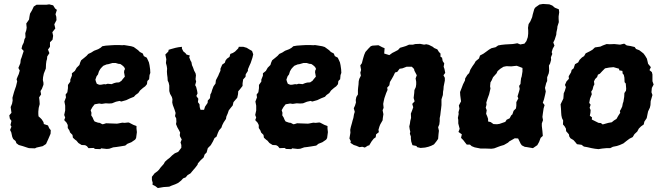

<svg xmlns="http://www.w3.org/2000/svg" viewBox="-20 -737 3355 972"><path d="M127 13 120 11 96 3 75 -3 63 -12 59 -23 47 -33 42 -44 37 -67 31 -79 38 -96 33 -104 38 -125 30 -136 27 -153 38 -166 34 -195 41 -212 44 -228 43 -242 51 -271 56 -286 61 -300 67 -325 64 -336 70 -351 75 -362 80 -380 73 -393 83 -417 85 -435 90 -448 94 -461 100 -479 89 -491 93 -507 100 -521 104 -539 109 -548 108 -569 113 -584 115 -597 113 -618 127 -638 129 -652 132 -668 142 -685 151 -704 165 -713H186H215L229 -715L249 -710L259 -694L268 -687L261 -665L265 -652L266 -635L255 -614L260 -593L245 -574L249 -556L246 -536L233 -523V-500L223 -486L230 -468L219 -451L218 -438L215 -428L213 -413L212 -390L202 -365L198 -346L197 -332L200 -318V-308L192 -287L185 -276L188 -259L178 -244L180 -226L181 -210L176 -191L174 -172V-160L175 -148L183 -141L191 -133L200 -119L202 -109L223 -102L229 -88L237 -78L236 -60L224 -32L213 -8L196 3L165 10L157 14Z M461 17 454 12 428 13 420 3 411 -2 393 -3 377 -13 367 -25 360 -30 349 -40 347 -54 335 -66 331 -77 323 -89V-104L317 -116L305 -129L310 -142L305 -155L310 -178V-202L306 -223L314 -244L312 -258L321 -270L324 -291V-307L336 -324V-334L344 -354V-366L359 -378L368 -394L382 -408L386 -421L391 -432L406 -444L418 -454L427 -464L442 -471L456 -480L477 -488L489 -495L498 -503L516 -506L545 -508L564 -509H580L601 -508L607 -509L620 -507L644 -503L657 -499L668 -491L679 -483L688 -474L703 -466L708 -453L723 -445L730 -430L734 -421L737 -407L740 -386L741 -368L737 -357L735 -336L726 -327L724 -311L715 -300L704 -292L689 -279L680 -266L666 -256L658 -247L638 -239L619 -230L594 -223L585 -226L567 -222L547 -214L532 -213L515 -214L495 -211L482 -213L459 -209L448 -195L439 -179L443 -166L442 -153L449 -142L454 -130L459 -122L476 -116L485 -115L498 -108L505 -109L517 -113L543 -112L572 -111L579 -112L599 -116L611 -115L629 -117L634 -116L655 -105L671 -99V-86L673 -68L669 -38L664 -30L645 -17L625 -9L614 0L590 4L570 7L553 9L533 16L520 17L492 14L488 18ZM482 -308H491L507 -311L515 -310L525 -313L545 -311L557 -316L568 -319L583 -320L595 -328L601 -336L612 -349L608 -371L609 -380L613 -388L608 -398L598 -407L589 -413L579 -414L566 -418H549L528 -412L520 -411L503 -404L495 -396L488 -388L481 -376L476 -360L469 -351L463 -334L465 -326L470 -313Z M779 215 766 205 752 198 753 188 749 174V158L763 140L777 130L785 122L793 111L809 93L815 82L827 71L840 61L851 50L865 39L882 32L898 11V-3L894 -16L900 -31L892 -45L890 -53L892 -66L886 -78L878 -92L871 -109L873 -120L872 -138L866 -149L869 -165L864 -181L860 -192L855 -205L852 -218L853 -235L850 -246L841 -262L837 -276V-286V-304L834 -318L829 -329L828 -345L826 -360L825 -375L826 -390L824 -403L820 -418L822 -437L817 -461L832 -476L834 -485L847 -489L869 -495L884 -498L901 -500V-491L908 -477L919 -468L924 -461L941 -456L938 -447L945 -429L949 -423L952 -407L957 -396L963 -379L970 -366L972 -356L970 -336L973 -324L968 -306L973 -297L978 -277L980 -264L974 -251L984 -237L982 -220L990 -209L991 -195L995 -181H1013L1018 -197L1031 -216L1032 -228L1043 -240L1045 -259L1050 -268L1054 -282L1061 -300L1071 -314L1073 -331L1085 -354L1089 -364L1096 -379V-389L1105 -410L1118 -419L1122 -431L1129 -440L1142 -449L1146 -464L1159 -469L1170 -476L1186 -492L1189 -500H1202H1212L1229 -495L1242 -487L1256 -479L1262 -462L1258 -445L1249 -418L1243 -405L1235 -386V-378L1224 -361L1223 -348L1211 -335L1208 -315V-302L1194 -284L1186 -275L1185 -260L1181 -242L1174 -234L1162 -220L1158 -203L1148 -191L1138 -178L1133 -163L1126 -147L1124 -135L1112 -117L1105 -103L1101 -91L1089 -77L1083 -64L1076 -45L1066 -38L1058 -21L1047 -2L1032 13L1026 35L1016 45L1011 60L995 75L982 90L980 97L967 114L959 123L944 141L930 149L920 161L907 166L897 177L882 189L867 196L848 203L837 208L824 209L808 210Z M1428 17 1421 12 1395 13 1387 3 1378 -2 1360 -3 1344 -13 1334 -25 1327 -30 1316 -40 1314 -54 1302 -66 1298 -77 1290 -89V-104L1284 -116L1272 -129L1277 -142L1272 -155L1277 -178V-202L1273 -223L1281 -244L1279 -258L1288 -270L1291 -291V-307L1303 -324V-334L1311 -354V-366L1326 -378L1335 -394L1349 -408L1353 -421L1358 -432L1373 -444L1385 -454L1394 -464L1409 -471L1423 -480L1444 -488L1456 -495L1465 -503L1483 -506L1512 -508L1531 -509H1547L1568 -508L1574 -509L1587 -507L1611 -503L1624 -499L1635 -491L1646 -483L1655 -474L1670 -466L1675 -453L1690 -445L1697 -430L1701 -421L1704 -407L1707 -386L1708 -368L1704 -357L1702 -336L1693 -327L1691 -311L1682 -300L1671 -292L1656 -279L1647 -266L1633 -256L1625 -247L1605 -239L1586 -230L1561 -223L1552 -226L1534 -222L1514 -214L1499 -213L1482 -214L1462 -211L1449 -213L1426 -209L1415 -195L1406 -179L1410 -166L1409 -153L1416 -142L1421 -130L1426 -122L1443 -116L1452 -115L1465 -108L1472 -109L1484 -113L1510 -112L1539 -111L1546 -112L1566 -116L1578 -115L1596 -117L1601 -116L1622 -105L1638 -99V-86L1640 -68L1636 -38L1631 -30L1612 -17L1592 -9L1581 0L1557 4L1537 7L1520 9L1500 16L1487 17L1459 14L1455 18ZM1449 -308H1458L1474 -311L1482 -310L1492 -313L1512 -311L1524 -316L1535 -319L1550 -320L1562 -328L1568 -336L1579 -349L1575 -371L1576 -380L1580 -388L1575 -398L1565 -407L1556 -413L1546 -414L1533 -418H1516L1495 -412L1487 -411L1470 -404L1462 -396L1455 -388L1448 -376L1443 -360L1436 -351L1430 -334L1432 -326L1437 -313Z M1846 -492 1857 -503 1866 -506 1896 -508 1915 -498 1927 -493 1925 -466 1951 -458 1966 -469 1978 -475 1995 -484 2005 -495 2022 -500 2035 -504 2051 -511H2071L2082 -514L2107 -515L2127 -511L2138 -513L2151 -510L2171 -500L2178 -494L2194 -487L2202 -474L2210 -466V-450L2218 -445L2221 -428L2229 -416L2226 -399L2230 -388L2234 -368L2225 -356L2232 -343V-329L2226 -299L2225 -284L2223 -273L2222 -256L2215 -234V-218V-205L2213 -187L2211 -172L2209 -154L2206 -139V-124L2204 -107L2198 -93L2202 -75L2200 -58L2198 -34L2189 -21L2177 -6L2163 1L2149 6L2132 10L2109 12L2092 8L2088 2L2068 -2L2062 -20L2060 -35V-46L2055 -60L2057 -70L2054 -83L2052 -97L2055 -110L2057 -125L2061 -140L2060 -162L2066 -177L2072 -194L2067 -211L2079 -224L2074 -241L2077 -266L2078 -281L2085 -296L2087 -310V-323L2084 -340L2090 -356L2078 -379L2076 -388L2065 -399H2038L2017 -391L2003 -389L1991 -373L1980 -370L1972 -353L1963 -337L1954 -322L1951 -305L1940 -293L1942 -282L1935 -266L1926 -240L1922 -222L1920 -211L1922 -191L1917 -179L1921 -159L1918 -139L1917 -128L1905 -107L1901 -97L1896 -80L1898 -68L1884 -57L1882 -42L1872 -35L1861 -21L1849 -1L1843 0L1827 10L1814 6L1800 8L1784 1L1771 -3L1754 -14L1756 -22L1749 -36L1754 -65L1753 -80L1756 -94L1762 -115L1765 -127L1769 -140L1772 -158L1776 -171L1771 -189L1777 -202L1782 -218L1781 -231L1784 -246L1792 -259V-281L1793 -293L1795 -309L1796 -326L1799 -338L1807 -354L1804 -369L1808 -383L1804 -406L1812 -417L1816 -433L1820 -447L1824 -460L1830 -474Z M2413 15 2398 12 2383 9 2368 3 2359 -5H2343L2335 -15L2325 -28L2314 -39L2318 -57L2301 -69L2307 -85L2300 -112V-130L2298 -140L2302 -160L2301 -169L2306 -187L2303 -203L2314 -224L2310 -254L2309 -271L2318 -294L2324 -310L2334 -330L2335 -340L2346 -358L2355 -367L2361 -384L2372 -402L2382 -416L2388 -427L2405 -441L2410 -456L2427 -465L2441 -475L2456 -486L2468 -493L2489 -498L2502 -507L2519 -510L2538 -512L2574 -514L2582 -515L2599 -518L2614 -512L2635 -516L2645 -529L2652 -549L2654 -567V-583L2653 -596L2656 -615L2665 -629L2674 -650L2677 -664L2685 -692L2691 -700L2711 -714L2729 -717L2761 -715L2776 -709L2789 -698L2809 -690L2811 -675L2808 -654V-643L2809 -625L2802 -603L2801 -592L2797 -574L2796 -561L2788 -536L2781 -522L2787 -506L2778 -490L2773 -473L2776 -464L2769 -447L2770 -434L2765 -416L2759 -405L2760 -379L2758 -366L2750 -346V-327L2745 -316L2739 -292L2743 -274L2740 -259L2734 -234L2728 -217L2737 -205L2732 -188L2728 -161L2726 -145L2729 -129L2723 -112V-99L2726 -73L2728 -49L2717 -39L2709 -18L2700 -2L2694 2L2678 13L2643 7H2638L2622 -1L2616 -9L2603 -36L2586 -37L2558 -21L2552 -15L2531 -3L2514 2L2503 6L2482 14L2468 16L2439 15ZM2496 -108 2509 -110 2538 -120 2545 -131 2560 -138 2568 -153 2574 -158 2580 -176 2592 -188 2594 -202V-220L2604 -239L2600 -249L2608 -275L2611 -287L2608 -302L2615 -312L2616 -325L2618 -341L2621 -350L2625 -375V-393L2607 -400L2596 -404L2586 -403L2568 -401L2544 -402L2529 -399L2513 -389L2499 -377L2494 -366L2485 -356L2476 -346L2469 -330L2463 -320L2461 -300L2463 -289L2460 -276L2456 -259L2449 -240L2442 -218L2443 -207L2439 -192L2444 -179L2441 -161L2447 -147L2451 -135V-122L2464 -119L2478 -109Z M3010 18 2992 16 2975 13 2953 8 2936 5 2924 -4 2901 -7 2892 -18 2883 -28 2868 -37 2862 -46 2860 -57 2846 -73 2845 -86 2838 -98 2830 -107 2831 -127 2825 -139 2822 -153 2821 -166 2820 -186 2818 -209 2832 -238 2834 -265 2839 -276 2845 -296 2840 -307 2848 -325 2860 -338 2859 -351 2871 -371 2874 -383 2884 -391 2891 -412 2907 -421 2914 -434 2926 -446 2937 -453 2945 -467 2967 -478 2979 -485 2992 -497 3019 -501 3032 -507 3051 -514 3067 -513 3090 -514 3119 -511 3140 -516 3153 -507 3172 -504 3193 -499 3200 -489 3216 -483 3228 -474 3238 -466 3246 -455 3255 -440 3259 -423 3261 -414 3275 -397 3268 -382 3280 -372 3283 -360V-326L3289 -309L3280 -292L3278 -270L3283 -256L3274 -225L3273 -205L3270 -192L3261 -173L3258 -159L3254 -139L3242 -121L3239 -107L3225 -97L3214 -86L3206 -71L3192 -58L3183 -43L3167 -35L3151 -23L3136 -11L3118 -3L3103 2L3083 6L3069 13H3050L3029 15ZM3031 -107 3060 -115 3077 -118 3088 -127 3101 -135 3110 -151 3120 -166 3118 -175 3124 -185 3130 -198 3133 -214 3136 -222 3140 -247 3141 -266 3149 -278 3150 -288 3148 -314 3142 -321 3141 -344 3138 -358 3132 -365 3131 -378 3115 -381 3114 -389 3086 -397 3064 -395 3043 -391 3028 -376 3017 -364 3007 -359 3003 -347 2993 -337 2987 -325 2989 -310 2984 -300 2980 -284 2973 -273 2976 -260 2967 -238 2963 -216 2970 -207 2965 -191 2970 -180 2969 -166 2966 -151 2977 -143 2976 -132 2998 -121 3010 -115 3022 -114Z"/></svg>

Font: Winky Rough SemiBold
Style: Italic
Weight: 600
Italic angle: -8.97852°
Designer: Simon Atzbach
Foundry: typofactur
Version: Version 1.206; ttfautohint (v1.8.4.7-5d5b)